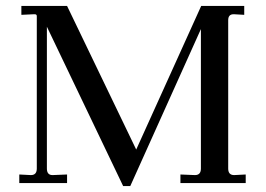

<svg xmlns="http://www.w3.org/2000/svg" viewBox="-20 -617 898 647"><path d="M395 10 138 -527V-49Q138 -27 157 -27L206 -29V0H45V-29L84 -27Q104 -27 104 -49V-563Q104 -570 94 -569L52 -567V-597H206L439 -113L658 -597H803V-567L769 -569H767Q749 -569 749 -549V-49Q749 -27 769 -27L808 -29V0H588V-29L637 -27Q657 -27 657 -49V-519L419 10Z"/></svg>

Font: UnnaRegular
Style: Regular
Weight: 400
Designer: Jorge de Buen Unna
Foundry: Omnibus-Type
Version: Version 2.008;hotconv 1.0.109;makeotfexe 2.5.65596